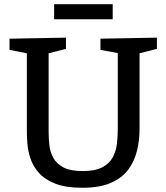

<svg xmlns="http://www.w3.org/2000/svg" viewBox="-20 -878 787 908"><path d="M455 -695 722 -700V-647L640 -626V-268Q640 -215 628 -165.5Q616 -116 587 -76.5Q558 -37 505 -13.5Q452 10 370 10Q291 10 241.5 -9.5Q192 -29 164 -60.5Q136 -92 124 -128.5Q112 -165 109.5 -198.5Q107 -232 107 -256V-626L25 -642V-695L292 -700V-647L210 -626V-256Q210 -224 213.5 -191.5Q217 -159 232.5 -131Q248 -103 280.5 -86Q313 -69 371 -69Q430 -69 464 -87Q498 -105 513.5 -134.5Q529 -164 533 -198.5Q537 -233 537 -268V-627L455 -642ZM513 -858V-787H236V-858Z"/></svg>

Font: Bitter Medium
Style: Regular
Weight: 500
Designer: Sol Matas, and Bitter project Authors
Foundry: Sol Matas
Version: Version 2.001